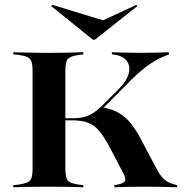

<svg xmlns="http://www.w3.org/2000/svg" viewBox="-20 -792 769 812"><path d="M175.8 -2.4Q147.6 -2.4 121.4 -2Q95.2 -1.6 73.4 -1.2Q51.6 -0.8 36.3 0V-8.9L59.7 -11.3Q83.9 -15.3 96 -21Q108.1 -26.6 112.9 -39.5Q117.7 -52.4 117.7 -78.2V-492.7Q117.7 -518.5 112.9 -531.5Q108.1 -544.4 96 -550.4Q83.9 -556.5 59.7 -559.7L36.3 -562.1V-571Q51.6 -571 73.4 -570.2Q95.2 -569.4 121.4 -569Q147.6 -568.5 175.8 -568.5H187.1H197.6Q225.8 -568.5 250.8 -569Q275.8 -569.4 296.8 -570.2Q317.7 -571 332.3 -571V-562.1L312.9 -559.7Q278.2 -554.8 267.3 -543.1Q256.5 -531.5 256.5 -492.7V-78.2Q256.5 -40.3 267.3 -28.2Q278.2 -16.1 312.9 -11.3L332.3 -8.9V0Q317.7 -0.8 296.8 -1.2Q275.8 -1.6 250.8 -2Q225.8 -2.4 197.6 -2.4H187.1ZM463.7 0V-8.9Q497.6 -13.7 506.5 -23.4Q515.3 -33.1 501.6 -58.9L445.2 -166.9Q421 -212.9 399.6 -238.3Q378.2 -263.7 351.2 -273.4Q324.2 -283.1 284.7 -283.1H248.4V-291.9H285.5Q315.3 -291.9 336.7 -297.6Q358.1 -303.2 377 -316.1Q396 -329 417.7 -350.8L476.6 -409.7Q514.5 -446 523.8 -479.4Q533.1 -512.9 515.3 -535.5Q497.6 -558.1 453.2 -562.1V-571Q479 -570.2 513.3 -569.4Q547.6 -568.5 585.5 -568.5Q613.7 -568.5 636.7 -569.4Q659.7 -570.2 694.4 -571V-562.1Q663.7 -550.8 638.3 -536.3Q612.9 -521.8 588.7 -502.4Q564.5 -483.1 537.1 -456.5L407.3 -325.8L412.9 -337.9Q452.4 -331.5 481 -315.3Q509.7 -299.2 533.5 -269.8Q557.3 -240.3 581.5 -192.7L638.7 -84.7Q651.6 -59.7 663.7 -44.8Q675.8 -29.8 691.5 -21.8Q707.3 -13.7 729 -8.9V0Q711.3 -0.8 691.5 -1.2Q671.8 -1.6 649.2 -2Q626.6 -2.4 600 -2.4Q566.9 -2.4 534.3 -2Q501.6 -1.6 463.7 0ZM557.3 -771.8 560.5 -766.1 381.5 -624.2H372.6L196.8 -766.1L200.8 -771.8L443.5 -697.6L371.8 -685.5Z"/></svg>

Font: Playfair 144pt SemiExpanded ExtraBold
Style: Regular
Weight: 800
Width: 6
Designer: Claus Eggers Sørensen
Foundry: Claus Eggers Sørensen
Version: Version 2.203